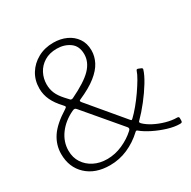

<svg xmlns="http://www.w3.org/2000/svg" viewBox="-167 -915 1074 1081"><g transform="rotate(-30 370.0 -374.0)"><path d="M314 -753Q360 -753 397.5 -736Q435 -719 457.5 -686.5Q480 -654 480 -608Q480 -570 461.5 -534Q443 -498 401 -464.5Q359 -431 288 -400Q281 -397 280.5 -394Q280 -391 285 -384L473 -160Q478 -155 479.5 -155Q481 -155 488 -161Q509 -181 533.5 -210.5Q558 -240 580.5 -272.5Q603 -305 620 -334Q637 -363 643 -382Q646 -391 656 -387L673 -380Q676 -379 678 -376Q680 -373 679 -370Q670 -339 643.5 -295.5Q617 -252 582.5 -208Q548 -164 513 -129Q509 -125 510 -122Q511 -119 515 -114Q535 -94 567.5 -77Q600 -60 637.5 -49.5Q675 -39 708 -39Q720 -39 720 -29V-14Q720 -6 717 -3Q714 0 704 0Q670 0 627 -13Q584 -26 544 -46Q504 -66 479 -87Q475 -90 472 -90Q469 -90 465 -86Q419 -43 364 -19Q309 5 248 5Q153 5 96.5 -48Q40 -101 40 -187Q40 -246 73 -296Q106 -346 185 -395Q195 -401 195.5 -405.5Q196 -410 186 -420Q152 -456 135 -492Q118 -528 118 -568Q118 -621 143.5 -662.5Q169 -704 213.5 -728.5Q258 -753 314 -753ZM314 -714Q267 -714 233.5 -693.5Q200 -673 182.5 -639.5Q165 -606 165 -567Q165 -537 176 -510.5Q187 -484 214 -454L237 -429Q239 -426 244 -425.5Q249 -425 254 -427Q352 -474 393 -516.5Q434 -559 434 -610Q434 -663 398.5 -688.5Q363 -714 314 -714ZM245 -361Q239 -369 233 -370Q227 -371 217 -366Q156 -337 120.5 -288.5Q85 -240 85 -183Q85 -138 107 -104.5Q129 -71 166.5 -52Q204 -33 252 -33Q303 -33 351.5 -54.5Q400 -76 436 -109Q443 -115 443.5 -120.5Q444 -126 439 -132L245 -361Z"/></g></svg>

Font: Libre Franklin Thin
Style: Regular
Weight: 100
Designer: Pablo Impallari, Rodrigo Fuenzalida, Nhung Nguyen
Foundry: Impallari Type
Version: Version 3.000